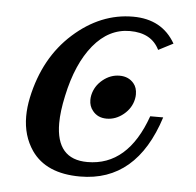

<svg xmlns="http://www.w3.org/2000/svg" viewBox="-43 -539 604 591"><g transform="rotate(5 259.5 -244.0)"><path d="M291 -176.3Q263.2 -176.3 247.6 -196.3Q236.3 -210 236.3 -229.5Q236.3 -236.8 237.8 -244.1Q244.1 -272.9 267.8 -292.2Q291.5 -311.5 319.8 -311.5Q347.7 -311.5 363.8 -292Q374.5 -279.3 374.5 -258.3Q374.5 -251.5 373 -244.1Q367.2 -215.8 343.3 -196Q319.3 -176.3 291 -176.3ZM225.1 8.3Q120.1 8.3 74.7 -57.1Q43.9 -102.1 43.9 -162.1Q43.9 -189.5 50.3 -220.2Q77.1 -345.7 161.1 -420.9Q245.1 -496.1 345.2 -496.1Q435.1 -496.1 476.1 -424.3L430.7 -400.9Q406.2 -451.2 339.4 -451.2Q274.4 -451.2 226.8 -393.6Q179.2 -335.9 157.7 -234.9Q147 -186 147 -149.9Q147 -38.1 243.7 -38.1Q368.7 -38.1 424.3 -195.3H464.4Q399.4 8.3 225.1 8.3Z"/></g></svg>

Font: Munson
Style: Italic
Weight: 400
Italic angle: -12°
Designer: Paul James MIller
Foundry: High-Logic / Made with FontCreator
Version: Version 2.10;May 5, 2019;FontCreator 11.5.0.2430 64-bit